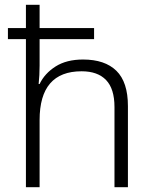

<svg xmlns="http://www.w3.org/2000/svg" viewBox="-20 -780 636 800"><path d="M145 -760V-663H372V-617H145V-507Q145 -486 144 -467.5Q143 -449 141 -430H145Q166 -474 211.5 -503Q257 -532 326 -532Q417 -532 465 -485Q513 -438 513 -338V0H457V-334Q457 -410 422 -446.5Q387 -483 320 -483Q145 -483 145 -280V0H88V-617H13V-663H88V-760Z"/></svg>

Font: Noto Sans Sinhala Light
Style: Regular
Weight: 300
Designer: Jelle Bosma - Monotype Design Team
Foundry: Monotype Imaging Inc.
Version: Version 2.006; ttfautohint (v1.8.4.7-5d5b)